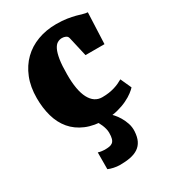

<svg xmlns="http://www.w3.org/2000/svg" viewBox="-201 -673 927 1040"><g transform="rotate(-30 263.0 -153.0)"><path d="M27.8 -274.9Q27.8 -345.2 49.8 -400.1Q71.8 -455.1 110.6 -492.9Q149.4 -530.8 202.6 -550.5Q255.9 -570.3 318.4 -570.3Q357.4 -570.3 385.7 -565.7Q414.1 -561 435.1 -555.7Q456.1 -550.3 471.4 -545.4Q486.8 -540.5 500 -540L491.7 -345.2H373L345.2 -466.8Q342.3 -479.5 331.3 -484.4Q320.3 -489.3 308.6 -489.3Q293 -489.3 279.5 -481.4Q266.1 -473.6 256.1 -453.1Q246.1 -432.6 240.2 -396.7Q234.4 -360.8 234.4 -304.2Q233.9 -204.6 261 -153.3Q288.1 -102.1 337.9 -102.1Q361.3 -102.1 380.4 -105Q399.4 -107.9 415.5 -112.8Q431.6 -117.7 445.3 -124Q459 -130.4 470.7 -137.2L501.5 -69.3Q493.7 -60.1 475.8 -46.4Q458 -32.7 431.4 -19.8Q404.8 -6.8 370.1 2.2Q335.4 11.2 293.9 11.2Q222.7 11.2 172.1 -10.3Q121.6 -31.7 89.6 -69.8Q57.6 -107.9 42.7 -160.4Q27.8 -212.9 27.8 -274.9ZM303.7 -6.8 325.2 -4.4Q333 2.9 345.9 17.3Q358.9 31.7 370.6 51.3Q382.3 70.8 390.4 94.7Q398.4 118.7 397 145Q395 179.7 383.8 202.4Q372.6 225.1 352.3 238.8Q332 252.4 303.2 258.1Q274.4 263.7 237.3 263.7H236.8Q228.5 263.7 218.8 262.5Q209 261.2 199.5 259.3Q189.9 257.3 181.4 254.6Q172.9 252 166.5 249L167 144.5Q177.2 147.9 189.5 149.4Q201.7 150.9 207 150.9H207.5Q223.6 150.9 236.1 148.9Q248.5 147 257.1 140.1Q265.6 133.3 269.8 119.6Q273.9 106 273.9 83Q273.9 70.3 270.5 57.1Q267.1 43.9 262 32Q256.8 20 251.5 10.5Q246.1 1 242.2 -4.4Z"/></g></svg>

Font: Merriweather UltraBold
Style: Regular
Weight: 900
Designer: Eben Sorkin ( sorkintype@gmail.com )
Foundry: Eben Sorkin
Version: Version 1.570; ttfautohint (v1.3) -l 8 -r 32 -G 0 -x 0 -H 60